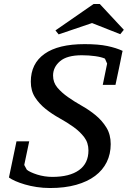

<svg xmlns="http://www.w3.org/2000/svg" viewBox="-20 -934 643 966"><path d="M102 -104 127 -223H63L25 -41C33 -35 43.8 -29 57.5 -23C71.2 -17 87 -11.3 105 -6C123 -0.7 142.8 3.7 164.5 7C186.2 10.3 208.7 12 232 12C281.3 12 325 6.7 363 -4C401 -14.7 432.8 -29.7 458.5 -49C484.2 -68.3 503.7 -91.5 517 -118.5C530.3 -145.5 537 -175.7 537 -209C537 -241 529.8 -268.7 515.5 -292C501.2 -315.3 483.3 -335.8 462 -353.5C440.7 -371.2 417.3 -387.2 392 -401.5C366.7 -415.8 343.3 -430.5 322 -445.5C300.7 -460.5 282.8 -476.5 268.5 -493.5C254.2 -510.5 247 -530.7 247 -554C247 -582 258.7 -606 282 -626C305.3 -646 342 -656 392 -656C415.3 -656 437.7 -654.5 459 -651.5C480.3 -648.5 496.7 -644.3 508 -639L519 -614L497 -507H561L579 -592C581 -602.7 583.2 -613.2 585.5 -623.5C587.8 -633.8 589.7 -643 591 -651C592.3 -659 593.7 -665.5 595 -670.5L597 -678C575.7 -688 550 -696.2 520 -702.5C490 -708.8 452 -712 406 -712C317.3 -712 250 -695.7 204 -663C158 -630.3 135 -583.7 135 -523C135 -492.3 142.2 -466 156.5 -444C170.8 -422 188.7 -402.5 210 -385.5C231.3 -368.5 254.7 -353 280 -339C305.3 -325 328.7 -310.3 350 -295C371.3 -279.7 389.2 -262.7 403.5 -244C417.8 -225.3 425 -203 425 -177C425 -133.7 409.2 -100.7 377.5 -78C345.8 -55.3 301 -44 243 -44C230.3 -44 217.5 -45 204.5 -47C191.5 -49 179.2 -51.8 167.5 -55.5C155.8 -59.2 145.3 -63.2 136 -67.5C126.7 -71.8 119.7 -76 115 -80ZM275 -761 443 -818 585 -762 603 -784 482 -914H451L259 -781Z"/></svg>

Font: PT Serif Caption
Style: Italic
Weight: 400
Italic angle: -12°
Designer: A.Korolkova, O.Umpeleva, V.Yefimov
Foundry: ParaType Ltd
Version: Version 1.000W OFL